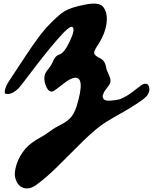

<svg xmlns="http://www.w3.org/2000/svg" viewBox="-20 -633 848 1064"><path d="M753 -153Q774 -172 790.5 -168.5Q807 -165 808 -137Q808 -130 805.5 -123Q803 -116 800 -110.5Q797 -105 791 -99Q785 -93 780 -88.5Q775 -84 768 -79Q761 -74 756 -70.5Q751 -67 744 -62.5Q737 -58 733 -55Q708 -38 672 -17.5Q636 3 601 23Q566 43 540 62Q488 101 425.5 163.5Q363 226 300 288.5Q237 351 182 391Q143 420 108 407.5Q73 395 63 345Q59 321 71 281Q86 231 122 190Q149 158 212 124Q225 117 241 105.5Q257 94 272.5 83.5Q288 73 302 66Q346 45 368.5 22Q391 -1 405 -45Q455 -210 393 -202Q367 -198 329 -167Q292 -138 278 -129Q252 -115 235 -156Q215 -205 238 -238Q240 -241 241 -242Q264 -269 274 -294Q287 -324 307 -330Q335 -337 367 -404.5Q399 -472 381 -484Q365 -492 298.5 -415Q232 -338 162 -245.5Q92 -153 85 -146Q41 -102 7 -115Q2 -144 36 -193Q46 -207 119 -318.5Q192 -430 238 -481Q302 -549 337 -570.5Q372 -592 449 -607Q526 -623 550 -597Q578 -564 570.5 -504.5Q563 -445 520 -380Q499 -349 502 -336.5Q505 -324 539 -308Q544 -305 548 -301.5Q552 -298 555 -293.5Q558 -289 560 -285.5Q562 -282 564 -275.5Q566 -269 566.5 -266.5Q567 -264 569 -256Q571 -248 571 -246Q572 -242 584 -216.5Q596 -191 591 -175Q587 -163 571 -143Q555 -124 552 -111Q547 -102 549.5 -96Q552 -90 553 -86Q554 -82 560 -79.5Q566 -77 570 -76Q574 -75 582 -75Q590 -75 595 -75.5Q600 -76 607.5 -77Q615 -78 619 -78Q628 -79 638 -81.5Q648 -84 659.5 -90Q671 -96 679 -100Q687 -104 700 -113.5Q713 -123 718 -126.5Q723 -130 737 -141Q751 -152 753 -153Z"/></svg>

Font: Beth Ellen
Style: Regular
Weight: 400
Designer: Alyson Diaz
Version: Version 2.000